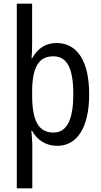

<svg xmlns="http://www.w3.org/2000/svg" viewBox="-20 -780 548 1040"><path d="M463 -269C463 -450 398 -547 286 -547C227 -547 184 -518 154 -464H151C153 -488 154 -517 154 -542V-760H71V240H155V5C155 -16 152 -47 150 -71H154C181 -22 228 10 290 10C398 10 463 -90 463 -269ZM377 -269C377 -150 351 -62 270 -62C187 -62 154 -128 154 -266V-286C155 -415 189 -475 269 -475C344 -475 377 -410 377 -269Z"/></svg>

Font: Noto Sans Arabic UI Cn
Style: Regular
Weight: 400
Width: 3
Designer: Monotype Design Team, Nadine Chahine and Nizar Qandah
Foundry: Monotype Imaging Inc.
Version: Version 2.010